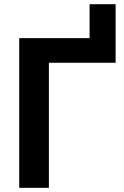

<svg xmlns="http://www.w3.org/2000/svg" viewBox="-20 -902 594 922"><path d="M72.3 0V-718.8H410.2V-881.8H535.2V-600.6H214.8V0Z"/></svg>

Font: Min Sans Bold
Style: Regular
Weight: 700
Designer: Jinseong-Kim, NotoSansCJK, Nunito
Foundry: Jinseong-Kim
Version: Version 1.400;Glyphs 3.1.2 (3151)